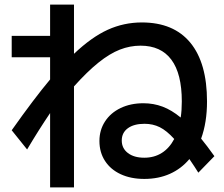

<svg xmlns="http://www.w3.org/2000/svg" viewBox="-20 -774 978 840"><path d="M415 -157.2Q415 -205.1 439.5 -242.7Q463.9 -280.3 507.6 -301.3Q551.3 -322.3 607.4 -322.3Q651.9 -322.3 691.4 -307.4Q731 -292.5 770.5 -259.8Q775.4 -290.5 775.4 -330.1Q775.4 -451.7 729.7 -512.9Q684.1 -574.2 594.7 -574.2Q548.8 -574.2 504.4 -556.9Q460 -539.6 410.9 -500.2Q361.8 -460.9 303.7 -396V45.9H199.2V-279.3Q148.4 -204.1 98.6 -120.1L31.2 -204.1Q128.4 -341.8 199.2 -426.3V-523.4H31.2V-617.2H199.2V-753.9H303.7V-538.6Q380.9 -611.8 451.4 -643.8Q522 -675.8 600.6 -675.8Q739.7 -675.8 812.7 -587.2Q885.7 -498.5 885.7 -330.1Q885.7 -238.3 859.9 -167.5Q885.3 -136.7 918 -90.8L847.7 -18.6Q834 -41 808.6 -78.1Q772.9 -35.6 723.1 -13.4Q673.3 8.8 611.3 8.8Q552.7 8.8 508.3 -11.7Q463.9 -32.2 439.5 -69.8Q415 -107.4 415 -157.2ZM611.3 -84Q654.8 -84 688 -105Q721.2 -126 742.2 -166Q709 -202.6 679 -217.5Q648.9 -232.4 612.3 -232.4Q565.9 -232.4 539.3 -212.9Q512.7 -193.4 512.7 -159.2Q512.7 -125 539.6 -104.5Q566.4 -84 611.3 -84Z"/></svg>

Font: Pretendard JP SemiBold
Style: Regular
Weight: 600
Designer: Base glyphs from Inter by Rasmus Andersson; Hangeul glyphs from Noto Sans CJK(Source Han Sans) by Jang Soo-young and Kan
Foundry: Kil Hyung-jin
Version: Version 1.309